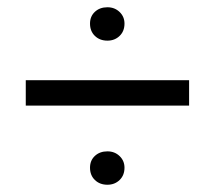

<svg xmlns="http://www.w3.org/2000/svg" viewBox="-20 -529 592 529"><path d="M276 -20Q255 -20 241.5 -33Q228 -46 228 -67Q228 -87 241.5 -99.5Q255 -112 276 -112Q296 -112 309.5 -99Q323 -86 323 -67Q323 -46 309.5 -33Q296 -20 276 -20ZM276 -417Q255 -417 241.5 -430Q228 -443 228 -464Q228 -484 241.5 -496.5Q255 -509 276 -509Q296 -509 309.5 -496Q323 -483 323 -464Q323 -443 309.5 -430Q296 -417 276 -417ZM501 -308V-238H51V-308Z"/></svg>

Font: Metropolitano
Style: Regular
Weight: 400
Designer: Fonts by Alex Slobzheninov & Chris M. Simpson / Changes by Cristiano Sobral
Foundry: Fonts by Alex Slobzheninov & Chris M. Simpson / Changes by Cristiano Sobral
Version: Version 1.00;August 30, 2020;FontCreator 13.0.0.2681 64-bit